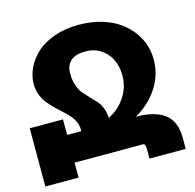

<svg xmlns="http://www.w3.org/2000/svg" viewBox="-104 -815 935 921"><g transform="rotate(-15 364.0 -354.0)"><path d="M9.8 -289.1H174.8V-211.9H245.1Q246.6 -234.4 238.3 -254.9Q230 -275.4 215.8 -291.5Q201.7 -307.6 184.1 -323.5Q166.5 -339.4 148.9 -356.4Q131.3 -373.5 116.5 -392.1Q101.6 -410.6 92.3 -435.5Q83 -460.4 83 -488.8Q83 -529.3 101.6 -568.1Q120.1 -606.9 154.5 -638.4Q189 -669.9 243.4 -689Q297.9 -708 363.8 -708Q424.8 -708 476.8 -692.6Q528.8 -677.2 565.2 -651.1Q601.6 -625 626.7 -589.6Q651.9 -554.2 662.1 -514.6Q672.4 -475.1 668.9 -432.6Q665.5 -390.1 647.9 -350.6Q630.4 -311 596.7 -274.4Q563 -237.8 516.1 -210.9Q608.9 -210.9 658 -174.1Q707 -137.2 707 -54.2V0H526.9V-44.9Q526.9 -52.2 526.4 -57.4Q525.9 -62.5 524.4 -65.7Q522.9 -68.8 522.2 -70.8Q521.5 -72.8 518.6 -73.5Q515.6 -74.2 514.4 -74.5Q513.2 -74.7 508.8 -74.5Q504.4 -74.2 502.9 -74.2H174.8V0H9.8ZM265.1 -492.2Q265.1 -459 273.9 -433.1Q282.7 -407.2 295.9 -391.6Q309.1 -376 325 -359.4Q340.8 -342.8 354.5 -328.6Q368.2 -314.5 377.9 -291.3Q387.7 -268.1 389.2 -238.8Q431.6 -260.3 459.7 -294.9Q487.8 -329.6 497.8 -366.5Q507.8 -403.3 503.7 -441.2Q499.5 -479 482.4 -508.8Q465.3 -538.6 434.3 -557.4Q403.3 -576.2 363.8 -576.2Q265.1 -576.2 265.1 -492.2Z"/></g></svg>

Font: LT Superior Black
Style: Regular
Weight: 900
Designer: Daniel Lyons
Foundry: LyonsType
Version: Version 2.005